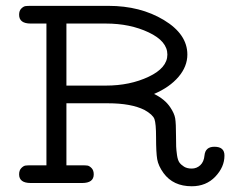

<svg xmlns="http://www.w3.org/2000/svg" viewBox="-20 -631 798 662"><path d="M45.9 -29.8Q45.9 -43.9 53.5 -51.5Q61 -59.1 67.6 -60.1Q74.2 -61 85.9 -61H140.1V-549.8H85.9Q45.9 -549.8 45.9 -580.1Q45.9 -594.2 53.5 -601.6Q61 -608.9 67.6 -609.9Q74.2 -610.8 85.9 -610.8H354Q463.9 -610.8 544.9 -562Q626 -513.2 626 -442.9Q626 -401.9 595.5 -366Q564.9 -330.1 511.2 -307.1Q548.3 -289.1 566.9 -261.2Q581.1 -240.2 584 -223.1Q586.9 -206.1 586.9 -161.1Q586.9 -137.2 587.4 -125.5Q587.9 -113.8 590.3 -96.4Q592.8 -79.1 598.4 -71Q604 -63 614.5 -56.4Q625 -49.8 641.1 -49.8Q658.2 -49.8 670.7 -61.5Q683.1 -73.2 685.1 -95.2Q688 -125 719.2 -125Q754.4 -125 753.9 -94.2Q753.9 -55.2 722.4 -22Q690.9 11.2 641.1 11.2Q577.1 11.2 543.9 -34.2Q525.9 -59.1 522 -82Q518.1 -105 518.1 -157.2Q518.1 -205.1 512.5 -220.5Q506.8 -235.8 478 -252Q432.1 -274.9 352.1 -274.9H209V-61H263.2Q275.4 -61 281.7 -60.1Q288.1 -59.1 295.7 -51.5Q303.2 -43.9 303.2 -29.8Q303.2 0 263.2 0H85.9Q45.9 0 45.9 -29.8ZM209 -335.9H345.2Q428.2 -335.9 492.7 -366.5Q557.1 -397 557.1 -442.9Q557.1 -488.8 492.7 -519.3Q428.2 -549.8 345.2 -549.8H209Z"/></svg>

Font: CMU Typewriter Text Variable Width
Style: Medium
Weight: 500
Version: Version 0.7.0